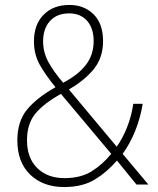

<svg xmlns="http://www.w3.org/2000/svg" viewBox="-20 -745 636 775"><path d="M260 -725Q320 -725 358 -687Q396 -649 396 -579Q396 -512 358.5 -466Q321 -420 258 -384L451 -153Q475 -186 493 -231.5Q511 -277 518 -326H556Q547 -270 526 -217.5Q505 -165 475 -124L579 0H531L452 -97Q413 -51 363 -20.5Q313 10 239 10Q154 10 102 -40Q50 -90 50 -178Q50 -255 89 -302.5Q128 -350 204 -393Q163 -443 140 -484.5Q117 -526 117 -578Q117 -646 156 -685.5Q195 -725 260 -725ZM259 -691Q210 -691 182 -660.5Q154 -630 154 -578Q154 -533 176 -493.5Q198 -454 235 -411Q296 -443 327 -483.5Q358 -524 358 -579Q358 -631 331.5 -661Q305 -691 259 -691ZM226 -366Q156 -327 122.5 -286Q89 -245 89 -179Q89 -107 130.5 -66.5Q172 -26 240 -26Q305 -26 349 -53Q393 -80 429 -124Z"/></svg>

Font: Noto Sans Telugu SemiCondensed ExtraLight
Style: Regular
Weight: 200
Width: 4
Designer: Jelle Bosma - Monotype Design Team
Foundry: Monotype Imaging Inc.
Version: Version 2.005; ttfautohint (v1.8.4.7-5d5b)